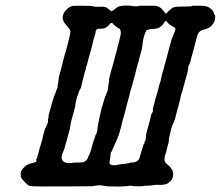

<svg xmlns="http://www.w3.org/2000/svg" viewBox="-20 -660 809 704"><path d="M430 -639Q436 -640 449.5 -639.5Q463 -639 465 -638Q468 -637 479 -637Q490 -637 491 -639Q491 -639 518.5 -639Q546 -639 550 -639Q568 -636 578 -622Q584 -613 586 -611Q590 -609 594 -615Q596 -618 596.5 -618Q597 -618 601.5 -622.5Q606 -627 608 -628Q609 -629 609.5 -629.5Q610 -630 610 -630L619 -634Q626 -636 653 -636Q675 -636 675.5 -636.5Q676 -637 678 -637Q685 -637 686 -639Q687 -639 706.5 -639Q726 -639 730 -638Q739 -637 744 -634Q755 -628 762 -618Q763 -616 764 -613Q765 -607 767 -606Q769 -604 769 -596Q769 -584 762 -574Q760 -571 756 -566Q745 -555 729 -552Q718 -550 711 -543Q706 -538 703 -529Q702 -524 699.5 -514.5Q697 -505 695.5 -500.5Q694 -496 693 -490Q685 -462 682 -450Q681 -445 680.5 -444.5Q680 -444 679 -437Q675 -424 672 -420Q670 -417 670 -409Q669 -404 668 -396Q660 -369 660 -368Q660 -367 651 -335Q649 -325 647 -321Q645 -317 645 -316L643 -309Q643 -304 636 -278Q636 -276 634.5 -272Q633 -268 632 -264Q631 -260 630 -257Q627 -245 626 -241Q622 -226 621 -221Q619 -216 618 -214Q613 -206 608 -188Q607 -182 605 -176Q599 -154 599 -143Q599 -137 595 -126Q594 -121 589 -102Q587 -95 585 -89Q581 -75 585 -67Q587 -62 595 -56Q606 -47 612 -36Q615 -29 615 -21Q615 -5 605.5 4Q596 13 588 15.5Q580 18 565 18Q556 17 549 18Q542 19 534 20Q528 20 522 21Q517 21 513 21Q506 21 506.5 22Q507 23 486 23Q465 23 466 22Q467 21 458 21Q453 21 449.5 22Q446 23 418 24Q368 24 367 22Q367 22 362 21.5Q357 21 353 20Q346 19 336 20Q332 21 326 21.5Q320 22 319.5 22.5Q319 23 317 23Q315 23 210.5 23.5Q106 24 99 23Q89 22 86 21Q84 20 82 18.5Q80 17 80.5 17Q81 17 80 16Q79 15 78 14Q70 8 65 1Q61 -4 60 -4L56 -13Q55 -23 57 -31L62 -40Q62 -39 66 -44Q77 -57 93 -61Q107 -64 111 -66Q113 -67 113.5 -70Q114 -73 113 -73Q112 -73 113 -75Q116 -80 121 -99Q122 -103 125 -115Q129 -127 131.5 -136.5Q134 -146 135 -149Q136 -152 137.5 -160Q139 -168 140.5 -171.5Q142 -175 143.5 -182Q145 -189 146 -190Q147 -191 148.5 -194.5Q150 -198 151 -200Q158 -214 156 -218Q156 -219 156 -222Q159 -230 158 -233Q157 -236 164 -258Q165 -263 170.5 -282Q176 -301 177 -302Q178 -304 180 -312Q182 -316 182.5 -316.5Q183 -317 184 -320.5Q185 -324 185 -325Q193 -340 191 -343Q190 -344 191.5 -348.5Q193 -353 193 -355Q193 -357 194 -362Q195 -367 195 -371Q195 -377 202 -399Q203 -405 205 -411.5Q207 -418 208.5 -425Q210 -432 213 -443Q216 -454 218 -462Q221 -470 224 -482Q227 -495 229 -501Q231 -507 232 -513Q239 -540 238 -546Q237 -552 228 -562Q212 -578 210 -591Q209 -595 210 -599Q212 -614 225 -626Q234 -635 245 -638Q249 -639 279 -639Q309 -639 310 -638.5Q311 -638 316 -637.5Q321 -637 322 -637Q330 -634 342 -635Q357 -636 360 -635Q363 -634 366 -634Q370 -634 380 -625Q387 -619 389 -619Q392 -619 399 -625Q405 -630 408 -632Q416 -638 430 -639ZM590 -582Q587 -586 582 -577Q575 -564 560 -557Q555 -555 543 -554Q519 -553 516 -547Q514 -544 508 -527Q506 -520 505 -514Q504 -508 503 -501.5Q502 -495 501.5 -489Q501 -483 500 -479Q493 -456 490 -443Q489 -437 487 -431.5Q485 -426 483.5 -419.5Q482 -413 479.5 -404Q477 -395 476 -389Q472 -374 469 -364Q467 -358 465 -349Q462 -338 457 -322Q455 -313 454 -308.5Q453 -304 449 -290Q442 -265 440 -255Q438 -248 436 -240.5Q434 -233 433 -230Q432 -227 430 -220Q425 -200 423 -191Q421 -185 420 -181Q419 -177 417 -170Q414 -160 412 -157Q412 -156 409 -149Q406 -142 404.5 -139Q403 -136 401 -131Q397 -121 389 -104L386 -100L385 -89Q384 -78 383 -74Q381 -62 382 -60Q383 -59 385 -57Q388 -55 397 -54Q400 -54 405 -54.5Q410 -55 410.5 -55.5Q411 -56 412 -56Q415 -56 423 -58Q427 -58 434.5 -59Q442 -60 444.5 -60.5Q447 -61 453 -62L460 -64Q460 -64 464 -64Q473 -64 478 -67Q484 -69 488 -74Q492 -78 497 -100Q499 -106 501.5 -114Q504 -122 505 -126.5Q506 -131 507 -131Q509 -131 510 -139Q511 -141 511 -142Q514 -144 514 -151Q514 -153 515 -155Q517 -163 515 -164Q515 -165 520.5 -185.5Q526 -206 529 -217Q532 -228 533 -233Q534 -238 535.5 -242.5Q537 -247 538 -247Q540 -247 541 -255Q541 -258 540.5 -258Q540 -258 540 -260Q543 -270 551 -301Q556 -317 559 -328Q567 -361 568 -361Q569 -361 569 -364Q569 -365 571 -374Q573 -383 574.5 -389Q576 -395 577.5 -399Q579 -403 581 -410.5Q583 -418 583.5 -421Q584 -424 586.5 -432Q589 -440 592.5 -453Q596 -466 598 -475Q600 -484 601.5 -488Q603 -492 605 -500Q611 -523 612 -523Q613 -523 615 -531L616 -533L618 -538Q619 -540 619.5 -540.5Q620 -541 620.5 -543Q621 -545 621 -545Q623 -549 623 -554Q623 -558 619 -560Q608 -565 601 -571Q598 -573 595 -577Q592 -581 590 -582ZM392 -575Q387 -578 382 -571Q374 -561 362 -556Q358 -555 350 -555Q340 -555 336 -553Q334 -552 332 -548Q330 -544 330.5 -542Q331 -540 330 -539Q330 -538 324 -518Q322 -511 320 -502.5Q318 -494 317 -490Q316 -486 313.5 -476.5Q311 -467 309.5 -462Q308 -457 305 -447Q300 -425 298 -420Q296 -417 295.5 -412.5Q295 -408 294 -405Q292 -400 287 -380Q285 -371 283.5 -367Q282 -363 282 -361Q282 -359 279.5 -350Q277 -341 276.5 -338.5Q276 -336 273.5 -332.5Q271 -329 268.5 -320.5Q266 -312 264 -309Q262 -303 260 -295Q259 -289 258 -285.5Q257 -282 256.5 -276.5Q256 -271 253.5 -261.5Q251 -252 250 -247.5Q249 -243 246 -234Q243 -222 240 -211Q239 -208 238.5 -203Q238 -198 236 -187Q229 -162 224 -143Q221 -135 219 -126Q216 -112 213 -107Q207 -94 206 -85Q205 -78 209 -72Q213 -66 218 -65Q221 -64 223 -63Q226 -62 235 -62Q244 -62 246 -63Q247 -64 264 -64Q281 -64 284 -65Q289 -66 295 -71Q299 -74 301 -78.5Q303 -83 304 -86.5Q305 -90 306 -90Q308 -90 309 -98Q309 -99 310 -99.5Q311 -100 315 -114Q317 -122 318.5 -128Q320 -134 321 -137Q322 -140 322 -139.5Q322 -139 323.5 -144Q325 -149 325.5 -149Q326 -149 326.5 -152Q327 -155 327.5 -155.5Q328 -156 328.5 -158Q329 -160 329.5 -161.5Q330 -163 330 -163.5Q330 -164 330.5 -164.5Q331 -165 334 -171Q337 -179 338 -192Q339 -197 340 -206Q341 -209 341 -210Q341 -211 341.5 -213Q342 -215 343 -220Q344 -225 344 -226Q344 -227 347 -238.5Q350 -250 351 -256Q352 -265 355 -270Q355 -271 359 -284Q363 -297 363 -297.5Q363 -298 365 -303.5Q367 -309 367.5 -309.5Q368 -310 369 -313Q370 -316 370 -317Q375 -325 376 -336Q377 -341 377.5 -347.5Q378 -354 378.5 -356Q379 -358 380 -361Q381 -367 380 -368Q379 -368 381 -375Q383 -381 385 -390Q387 -398 387 -399Q388 -400 399 -441Q401 -450 402.5 -454.5Q404 -459 407 -470.5Q410 -482 412 -490.5Q414 -499 418.5 -516Q423 -533 423 -539V-545L421 -548V-551V-552Q419 -555 412 -558Q404 -563 397 -570Q395 -573 392 -575Z"/></svg>

Font: TT2020 Style E
Style: Italic
Weight: 400
Italic angle: -15°
Version: Version 0.2.000